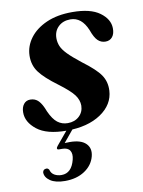

<svg xmlns="http://www.w3.org/2000/svg" viewBox="-79 -518 585 785"><g transform="rotate(-10 214.0 -125.5)"><path d="M179.5 -19Q208.5 -19 227 -36.2Q245.5 -53.5 246 -80Q246 -103.5 230.2 -124.8Q214.5 -146 168.5 -180.5Q115.5 -219.5 93.8 -249Q72 -278.5 73 -318Q74 -357 98.5 -390Q123 -423 168 -443Q213 -463 275.5 -463Q351 -463 389.2 -435Q427.5 -407 428 -369.5Q428.5 -346.5 418 -333.5Q407.5 -320.5 389.5 -320.5Q371 -320.5 357.8 -333Q344.5 -345.5 333 -378Q309.5 -435 263 -435Q232 -435 212.8 -416.5Q193.5 -398 193.5 -368.5Q193.5 -351.5 200 -335.8Q206.5 -320 225 -301Q243.5 -282 278.5 -254.5Q333 -214 352.2 -185.8Q371.5 -157.5 369.5 -120.5Q366.5 -63 312 -26.2Q257.5 10.5 169.5 10.5Q87.5 10.5 47 -21.5Q6.5 -53.5 7 -94Q7 -114.5 17 -127.5Q27 -140.5 44.5 -140.5Q65 -140.5 78.5 -126.5Q92 -112.5 103.5 -81.5Q119 -47 137.2 -33Q155.5 -19 179.5 -19ZM180 -4H204.5L152.5 59Q161 58.5 173 58.5Q219.5 58.5 240 78.8Q260.5 99 252 132Q242.5 168 209.2 190Q176 212 127.5 212Q88 212 66.5 197.2Q45 182.5 45 162Q47 150 58.5 149Q66.5 147.5 71.5 155.5Q75.5 171 88.2 178.2Q101 185.5 117.5 185.5Q159.5 185.5 173 131.5Q179 108 170.2 94.2Q161.5 80.5 138.5 80.5H126Q118 80.5 117.5 76Q117 71.5 122.5 65Z"/></g></svg>

Font: Fraunces 72pt S000 SemiBold
Style: Italic
Weight: 600
Italic angle: -16°
Version: Version 1.000; ttfautohint (v1.8.3)